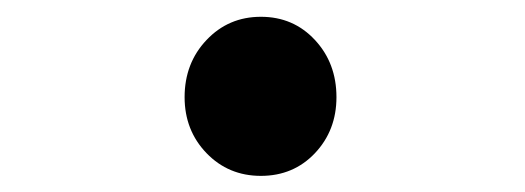

<svg xmlns="http://www.w3.org/2000/svg" viewBox="-20 -488 632 231"><path d="M202.1 -371.1Q202.1 -412.1 228.5 -439.9Q254.9 -467.8 293.9 -467.8Q333 -467.8 358.9 -439.9Q384.8 -412.1 384.8 -371.1Q384.8 -331.1 358.9 -303.7Q333 -276.4 293.9 -276.4Q254.9 -276.4 228.5 -303.7Q202.1 -331.1 202.1 -371.1Z"/></svg>

Font: Gen Shin Gothic Bold
Style: Bold
Weight: 700
Designer: [Source Han Sans]
Ryoko NISHIZUKA  (kana & ideographs); Paul D. Hunt (Latin, Greek & Cyrillic); Wenlong ZHANG  (bopomofo
Version: Version 1.002.20150607